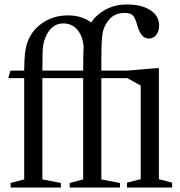

<svg xmlns="http://www.w3.org/2000/svg" viewBox="-20 -841 809 861"><path d="M27.5 0V-20.5L88.5 -36.5V-490.5H17L27 -524.5H88.5Q89 -574 91.8 -599.5Q94.5 -625 100.5 -643.5Q118.5 -702 168.8 -737Q219 -772 285 -772Q317.5 -772 344.2 -763.2Q371 -754.5 388.5 -740Q415 -778.5 457 -799.8Q499 -821 547 -821Q615.5 -821 654.5 -795.2Q693.5 -769.5 693.5 -727Q693.5 -701 680.8 -684.5Q668 -668 647.5 -668Q611 -668 595 -729.5Q586 -762 575 -772.5Q564 -783 539 -783Q505.5 -783 484 -767Q462.5 -751 448 -719Q440.5 -702 437.5 -672Q434.5 -642 434.5 -576.5V-524.5H551L683.5 -535.5H692.5V-37.5L752 -22V0H549.5V-22L611 -37.5V-457.5L551 -490.5H434.5V-36.5L518 -20.5V0H292.5V-20.5L353 -36.5V-490.5H170V-36.5L253 -20.5V0ZM170 -524.5H353Q353 -561 353.5 -588.2Q354 -615.5 355 -635.5Q349 -683.5 325 -709.8Q301 -736 263.5 -736Q209 -736 183 -671.5Q177 -657 174.2 -641Q171.5 -625 170.8 -598.5Q170 -572 170 -524.5Z"/></svg>

Font: Libre Caslon Condensed
Style: Regular
Weight: 400
Designer: Pablo Impallari, Rodrigo Fuenzalida, Katja Schimmel, Ertekin Erdin
Foundry: Pablo Impallari, Rodrigo Fuenzalida
Version: Version 2.000; ttfautohint (v1.8.4.7-5d5b);gftools[0.9.33]